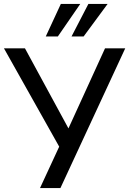

<svg xmlns="http://www.w3.org/2000/svg" viewBox="-23 -949 652 969"><path d="M179 0 286 -231 283 -196 -3 -705H103L323 -300H322L507 -705H609L282 0ZM208 -765 284 -929H382L269 -765ZM338 -765 423 -929H520L399 -765Z"/></svg>

Font: Nunito Sans 7pt SemiCondensed Medium
Style: Regular
Weight: 500
Width: 4
Designer: Vernon Adams
Foundry: Vernon Adams
Version: Version 3.101;gftools[0.9.27]